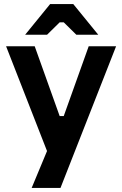

<svg xmlns="http://www.w3.org/2000/svg" viewBox="-20 -762 602 946"><path d="M136 164 218 -33 221 6 10 -534H151L274 -190H294L417 -534H552L278 164ZM104 -591 227 -742H341L464 -591H356L294 -652H274L212 -591Z"/></svg>

Font: Mozilla Text ExtraLight
Style: Regular
Weight: 200
Designer: Studio DRAMA
Foundry: Studio DRAMA
Version: Version 1.000